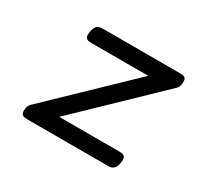

<svg xmlns="http://www.w3.org/2000/svg" viewBox="-100 -598 800 745"><g transform="rotate(30 300.0 -225.5)"><path d="M452.6 0Q469.2 0 477.5 -8.1Q485.8 -16.1 489.3 -35.2Q492.7 -54.2 487.1 -62.3Q481.4 -70.3 464.8 -70.3H192.9L530.8 -395.5Q540 -403.8 542 -418Q544.4 -436.5 539.1 -443.8Q533.7 -451.2 517.1 -451.2H167.5Q150.9 -451.2 142.6 -443.1Q134.3 -435.1 130.9 -416Q127.4 -397 133.1 -388.9Q138.7 -380.9 155.3 -380.9H412.6L73.7 -55.2Q65.4 -47.4 63 -33.2Q60.1 -15.1 65.9 -7.6Q71.8 0 88.4 0Z"/></g></svg>

Font: Courier Prime Sans
Style: Regular
Weight: 300
Italic angle: -10°
Designer: Alan Dague-Greene
Foundry: Quote-Unquote Apps
Version: Version 3.23